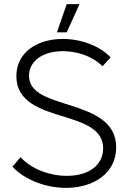

<svg xmlns="http://www.w3.org/2000/svg" viewBox="-20 -898 621 927"><path d="M364 -878H302L255 -742H302ZM299 9C431 9 541 -61 541 -187C541 -312 428 -354 324 -388C219 -421 120 -447 120 -532C120 -602 185 -651 283 -651C354 -651 428 -626 475 -578L514 -621C462 -676 373 -710 283 -710C160 -710 59 -646 59 -530C59 -407 175 -369 285 -336C384 -305 478 -275 478 -182C478 -100 408 -49 303 -49C220 -49 133 -81 79 -139L40 -93C105 -25 207 9 299 9Z"/></svg>

Font: Fixel Display Light
Style: Regular
Weight: 300
Designer: AlfaBravo + MacPaw
Foundry: Kyrylo Tkachov, Marchela Mozhyna, Serhii Makarenko, Maria Weinstein, Zakhar Kryvoshyya
Version: Version 1.211